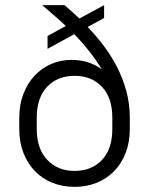

<svg xmlns="http://www.w3.org/2000/svg" viewBox="-20 -720 585 747"><path d="M270 7Q223 7 183.5 -9Q144 -25 115.5 -54.5Q87 -84 71 -125.5Q55 -167 55 -218V-262Q55 -313 71 -354.5Q87 -396 114.5 -425.5Q142 -455 179 -471Q216 -487 258 -487Q327 -487 376 -450Q355 -485 328 -519.5Q301 -554 269 -587L165 -530V-580L236 -619Q214 -640 190.5 -660Q167 -680 144 -700H231Q259 -676 289 -648L385 -700V-650L321 -615Q354 -581 383.5 -542Q413 -503 435.5 -459Q458 -415 471.5 -365.5Q485 -316 485 -262V-218Q485 -167 469 -125.5Q453 -84 424.5 -54.5Q396 -25 356.5 -9Q317 7 270 7ZM123 -218Q123 -141 164 -98Q205 -55 270 -55Q336 -55 376.5 -97.5Q417 -140 417 -218V-262Q417 -340 376.5 -382.5Q336 -425 270 -425Q204 -425 163.5 -382.5Q123 -340 123 -262Z"/></svg>

Font: PT Root UI
Style: Regular
Weight: 400
Designer: Vitaly Kuzmin
Foundry: ParaType Ltd.
Version: Version 2.001G